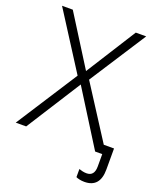

<svg xmlns="http://www.w3.org/2000/svg" viewBox="-162 -811 899 1091"><g transform="rotate(20 288.0 -265.5)"><path d="M482 183Q466 183 452.5 180Q439 177 431 173V124Q439 127 451.5 130Q464 133 477 133Q524 133 524 75V0H481L274 -330L64 0H1L240 -371L21 -714H86L276 -412L467 -714H530L309 -372L514 -53H576V74Q576 183 482 183Z"/></g></svg>

Font: Noto Sans Light
Style: Regular
Weight: 300
Designer: Monotype Design Team
Foundry: Monotype Imaging Inc.
Version: Version 2.007